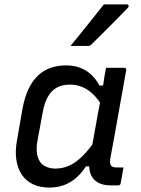

<svg xmlns="http://www.w3.org/2000/svg" viewBox="-20 -839 640 869"><path d="M278 -543Q314 -543 342 -532.5Q370 -522 392 -502Q414 -482 430 -452H457L442 -361Q413 -408 377 -432Q341 -456 296 -456Q263 -456 239 -443.5Q215 -431 198.5 -404Q182 -377 174 -334L150 -205Q143 -168 148 -141Q153 -114 168 -98Q179 -88 195 -82Q211 -76 231 -76Q262 -76 291.5 -88.5Q321 -101 352 -131Q383 -161 417 -212L394 -86H369Q349 -55 324 -33.5Q299 -12 269 -1Q239 10 203 10Q161 10 129.5 -5Q98 -20 79 -48Q60 -76 54 -115Q48 -154 57 -204L82 -348Q92 -401 110 -438Q128 -475 153.5 -498.5Q179 -522 210.5 -532.5Q242 -543 278 -543ZM460 -532Q481 -532 501 -532Q521 -532 542 -532Q546 -532 548 -530.5Q550 -529 551 -526.5Q552 -524 551 -520Q539 -454 527 -386Q515 -318 503 -251Q491 -184 479 -120Q476 -100 482 -90.5Q488 -81 507 -81Q512 -81 516.5 -81Q521 -81 524 -81H539Q536 -63 532.5 -44.5Q529 -26 526 -9Q525 -4 522 -2Q519 0 515 0Q509 0 499 0Q489 0 480 0Q444 0 420.5 -14.5Q397 -29 388.5 -56Q380 -83 386 -120Q396 -172 405 -223.5Q414 -275 423.5 -326.5Q433 -378 443 -430Q446 -445 448 -461Q450 -477 453 -494.5Q456 -512 460 -532ZM450 -819Q479 -819 503 -819Q527 -819 554 -819Q561 -819 562 -813Q563 -807 557 -802Q529 -773 504.5 -748Q480 -723 454 -697.5Q428 -672 395 -639Q392 -635 387.5 -633Q383 -631 377 -631Q358 -631 337.5 -631Q317 -631 299 -631Q324 -661 349 -692.5Q374 -724 399.5 -755.5Q425 -787 450 -819Z"/></svg>

Font: RecMonoLinear Nerd Font Mono
Style: Italic
Weight: 400
Italic angle: -10°
Monospace: yes
Version: Version 1.085; ttfautohint (v1.8.4.7-5d5b);Nerd Fonts 3.2.1